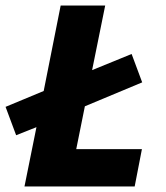

<svg xmlns="http://www.w3.org/2000/svg" viewBox="-32 -670 596 690"><path d="M56 0H452L478 -134H242L273 -288L479 -374L441 -476L299 -418L346 -650H186L125 -343L-12 -286L26 -184L99 -213Z"/></svg>

Font: Source Sans Pro Black
Style: Italic
Weight: 900
Italic angle: -11°
Designer: Paul D. Hunt
Foundry: Adobe Systems Incorporated
Version: Version 3.006;hotconv 1.0.111;makeotfexe 2.5.65597